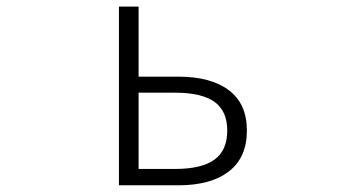

<svg xmlns="http://www.w3.org/2000/svg" viewBox="-20 -553 1040 573"><path d="M335 0V-533.2H393.6V-324.2H512.7Q609.4 -324.2 663.1 -283.7Q716.8 -243.2 716.8 -163.1Q716.8 -83 663.1 -41.5Q609.4 0 512.7 0ZM393.6 -48.8H502Q582 -48.8 620.1 -76.7Q658.2 -104.5 658.2 -163.1Q658.2 -221.7 620.1 -249Q582 -276.4 502 -276.4H393.6Z"/></svg>

Font: Gen Shin Gothic Monospace Light
Style: Regular
Weight: 300
Designer: [Source Han Sans]
Ryoko NISHIZUKA  (kana & ideographs); Paul D. Hunt (Latin, Greek & Cyrillic); Wenlong ZHANG  (bopomofo
Version: Version 1.002.20150607